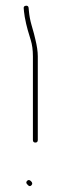

<svg xmlns="http://www.w3.org/2000/svg" viewBox="-20 -683 201 668"><path d="M103 -187C108.6 -187 111.5 -190 111.5 -196V-487C111.5 -503.7 108.6 -523.3 103 -546C100.6 -555.3 99 -562.2 98 -566.5C97 -570.8 94.2 -580.8 89.6 -596.3C85.1 -611.9 82 -628.1 80.5 -645L79.5 -656C78.8 -661.3 75.6 -663.7 70 -663C64.3 -662.3 61.8 -659.3 62.5 -654L63.5 -643C64.5 -631.9 67 -617.6 71 -600C72.6 -592.7 74.5 -585.5 76.5 -578.5C78.5 -571.5 82 -559.9 87 -543.6C92 -527.4 94.5 -508.5 94.5 -487V-196C94.5 -190 97.3 -187 103 -187ZM74.5 -54C70.5 -50 70.5 -46 74.5 -42C79.9 -34.7 84.9 -33.6 89.5 -38.5C93.5 -42.8 93 -47.5 88 -52.5C83 -57.5 78.5 -58 74.5 -54Z"/></svg>

Font: Proton
Style: BkExt
Weight: 500
Version: Version 1.017